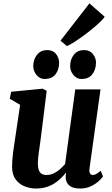

<svg xmlns="http://www.w3.org/2000/svg" viewBox="-20 -1076 646 1106"><path d="M186.5 10Q155.5 10 124 -1.8Q92.5 -13.5 71.2 -41Q50 -68.5 49.5 -115Q49.5 -132.5 51 -153.5Q52.5 -174.5 55.5 -197.8Q58.5 -221 62 -244.8Q65.5 -268.5 69 -291L96 -472L36.5 -507L44 -547.5L225.5 -565L249 -553L216 -288.5Q213.5 -267 210.2 -245Q207 -223 204.2 -203Q201.5 -183 199.8 -166Q198 -149 198 -137Q198 -112 203.5 -96.8Q209 -81.5 220 -74.8Q231 -68 248.5 -68Q269 -68 288.8 -77Q308.5 -86 325.2 -100.8Q342 -115.5 355 -131.5L413.5 -561H559L495.5 -105Q493 -85.5 498.8 -76.8Q504.5 -68 514.5 -68Q523.5 -68 532.8 -73Q542 -78 560 -92L573.5 -60Q568.5 -51.5 551 -34.8Q533.5 -18 505.5 -4Q477.5 10 441 10Q402.5 10 382.8 -4.8Q363 -19.5 359 -44.5Q359 -47.5 358.8 -51.5Q358.5 -55.5 358.5 -60.2Q358.5 -65 359.2 -69.8Q360 -74.5 360.5 -79L358.5 -80Q346 -64 329.5 -48Q313 -32 292 -18.8Q271 -5.5 244.8 2.2Q218.5 10 186.5 10ZM236.5 -621Q209 -621 190 -644.5Q171 -668 171.5 -697.5Q172.5 -735 193.8 -761.2Q215 -787.5 252 -787.5Q285.5 -787.5 303 -764.8Q320.5 -742 320.5 -714Q320.5 -676 300.2 -648.5Q280 -621 236.5 -621ZM449 -621Q421.5 -621 402.5 -644.5Q383.5 -668 384 -697.5Q385 -735 405.8 -761.2Q426.5 -787.5 464.5 -787.5Q497 -787.5 515.2 -764.8Q533.5 -742 533 -714Q532.5 -676 512 -648.5Q491.5 -621 449 -621ZM328.5 -841.5 495 -1056.5 583 -979.5Q577 -969.5 558.8 -951.5Q540.5 -933.5 515 -912.5Q489.5 -891.5 461.8 -871Q434 -850.5 408.5 -834.2Q383 -818 365.5 -810.5Z"/></svg>

Font: Merriweather 24pt ExtraBold
Style: Italic
Weight: 800
Italic angle: -7.8°
Version: Version 2.101